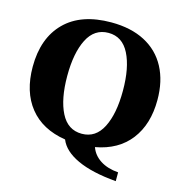

<svg xmlns="http://www.w3.org/2000/svg" viewBox="-123 -823 1048 1096"><g transform="rotate(15 400.5 -275.5)"><path d="M494 2Q510 47 552.5 74.5Q595 102 659 107V159Q516 147 429.5 107Q343 67 318 4Q179 -18 105.5 -110Q32 -202 32 -350Q32 -519 127.5 -614.5Q223 -710 401 -710Q518 -710 600.5 -666.5Q683 -623 726 -542Q769 -461 769 -350Q769 -206 698 -114Q627 -22 494 2ZM565 -350Q565 -486 524 -567Q483 -648 401 -648Q318 -648 277 -567Q236 -486 236 -350Q236 -214 277 -133Q318 -52 401 -52Q483 -52 524 -133Q565 -214 565 -350Z"/></g></svg>

Font: Trirong Black
Style: Regular
Weight: 900
Designer: Katatrad Team
Foundry: CadsonDemak
Version: Version 1.001